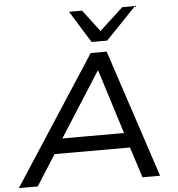

<svg xmlns="http://www.w3.org/2000/svg" viewBox="-63 -998 978 1055"><g transform="rotate(-5 426.0 -470.5)"><path d="M-2 0 456 -705H544L777 0H680L615 -202L659 -169H175L231 -202L102 0ZM485 -604 246 -229 220 -251H640L607 -229L489 -604ZM466 -765 357 -941H429L520 -821L651 -941H721L552 -765Z"/></g></svg>

Font: Nunito Sans 7pt SemiExpanded
Style: Italic
Weight: 400
Width: 6
Italic angle: -9°
Designer: Vernon Adams
Foundry: Vernon Adams
Version: Version 3.101;gftools[0.9.27]